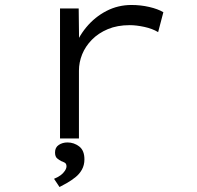

<svg xmlns="http://www.w3.org/2000/svg" viewBox="-20 -556 791 771"><path d="M221 0V-522H296L298 -357L275 -352Q292 -405 326.5 -446.5Q361 -488 407.5 -512Q454 -536 508 -536Q545 -536 579.5 -528Q614 -520 636 -507L615 -427Q592 -441 559.5 -448Q527 -455 501 -455Q451 -455 413 -439Q375 -423 349 -396.5Q323 -370 310 -338Q297 -306 297 -272V0ZM219 195 197 162Q212 156 223 148Q234 140 240.5 130Q247 120 247 112Q247 101 239.5 97Q232 93 226 91Q218 87 209.5 80Q201 73 201 56Q201 36 216 26Q231 16 251 16Q277 16 298 32Q319 48 319 84Q319 107 309 125Q299 143 282.5 156Q266 169 249.5 178.5Q233 188 219 195Z"/></svg>

Font: Lexend Zetta Light
Style: Regular
Weight: 300
Designer: Bonnie Shaver-Troup, Thomas Jockin
Foundry: Lexend
Version: Version 1.007